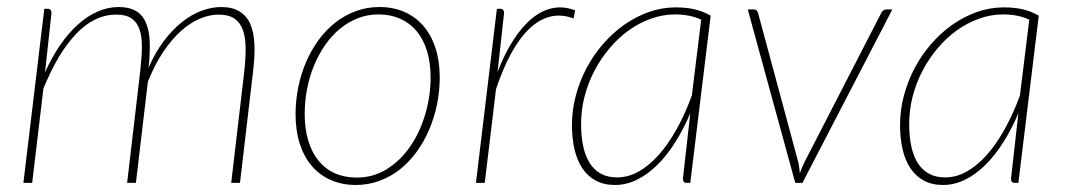

<svg xmlns="http://www.w3.org/2000/svg" viewBox="-20 -520 3033 546"><path d="M46.5 0 106 -495H116Q121.5 -495 124 -491.5Q126.5 -488 126.5 -483.5L108 -314Q127.5 -357.5 151.2 -392Q175 -426.5 201.8 -450.5Q228.5 -474.5 257.8 -487.2Q287 -500 317.5 -500Q348 -500 367 -488.5Q386 -477 395.2 -454.8Q404.5 -432.5 405.8 -400.5Q407 -368.5 402.5 -327.5Q421.5 -371 446 -403.5Q470.5 -436 497.8 -457.5Q525 -479 553.5 -489.5Q582 -500 609 -500Q641 -500 661.2 -487.5Q681.5 -475 691.8 -451.5Q702 -428 703.5 -393.8Q705 -359.5 699.5 -315.5L662.5 0H637.5L674.5 -315.5Q679 -354.5 678.5 -384.8Q678 -415 670.2 -435.8Q662.5 -456.5 646 -467.5Q629.5 -478.5 602 -478.5Q576 -478.5 548.5 -467Q521 -455.5 494.8 -432Q468.5 -408.5 444.2 -372.5Q420 -336.5 400.5 -287.5L366.5 0H341.5L378.5 -315.5Q383 -354.5 383.5 -384.8Q384 -415 377 -435.8Q370 -456.5 354.2 -467.5Q338.5 -478.5 311 -478.5Q249 -478.5 197 -424.2Q145 -370 103.5 -268.5L71.5 0Z M994.5 -15Q1041.5 -15 1080.2 -39.2Q1119 -63.5 1146.5 -103.5Q1174 -143.5 1189.2 -194.8Q1204.5 -246 1204.5 -300Q1204.5 -342 1194.2 -375.2Q1184 -408.5 1164.8 -431.5Q1145.5 -454.5 1118 -466.8Q1090.5 -479 1056.5 -479Q1025 -479 997.2 -468Q969.5 -457 946.2 -437.8Q923 -418.5 904.5 -391.8Q886 -365 873 -333.5Q860 -302 853.2 -266.8Q846.5 -231.5 846.5 -195Q846.5 -153 856.8 -119.5Q867 -86 886 -62.8Q905 -39.5 932.5 -27.2Q960 -15 994.5 -15ZM992 6Q952.5 6 920.8 -8Q889 -22 866.8 -48Q844.5 -74 832.5 -111.2Q820.5 -148.5 820.5 -195Q820.5 -234 828.2 -272Q836 -310 850.5 -343.8Q865 -377.5 886 -406.2Q907 -435 933.5 -455.8Q960 -476.5 991.5 -488.2Q1023 -500 1059 -500Q1098.5 -500 1130.2 -486Q1162 -472 1184.2 -446Q1206.5 -420 1218.5 -383Q1230.5 -346 1230.5 -300Q1230.5 -261 1222.8 -223.2Q1215 -185.5 1200.5 -151.5Q1186 -117.5 1165 -88.5Q1144 -59.5 1117.5 -38.5Q1091 -17.5 1059.2 -5.8Q1027.5 6 992 6Z M1333.5 0 1393 -495H1403Q1408.5 -495 1411 -491.5Q1413.5 -488 1413.5 -483.5L1395 -315.5Q1415.5 -368.5 1440.5 -407Q1465.5 -445.5 1493.5 -468.2Q1521.5 -491 1552.2 -497Q1583 -503 1615.5 -490.5L1611 -467.5Q1576.5 -480.5 1545 -472.8Q1513.5 -465 1485.8 -438.8Q1458 -412.5 1434 -368.8Q1410 -325 1390.5 -266.5L1358.5 0Z M1943 0H1932Q1926 0 1924 -3.8Q1922 -7.5 1922 -11.5L1943 -198Q1924 -153 1900.2 -115.5Q1876.5 -78 1849.2 -51Q1822 -24 1791.5 -9Q1761 6 1729 6Q1697 6 1674 -6.5Q1651 -19 1636 -41.5Q1621 -64 1613.8 -95.2Q1606.5 -126.5 1606.5 -164.5Q1606.5 -207 1617.5 -248.2Q1628.5 -289.5 1648.2 -326.8Q1668 -364 1695.5 -395.5Q1723 -427 1755.8 -450Q1788.5 -473 1825.5 -486Q1862.5 -499 1902 -499Q1930.5 -499 1954.2 -493.8Q1978 -488.5 2001 -475.5ZM1735 -15.5Q1766 -15.5 1795.8 -32Q1825.5 -48.5 1852.8 -79Q1880 -109.5 1904 -152.5Q1928 -195.5 1947.5 -248.5L1974 -464Q1957 -472 1938.5 -475.5Q1920 -479 1900 -479Q1865 -479 1831.5 -467Q1798 -455 1768.2 -433.8Q1738.5 -412.5 1713.8 -383.2Q1689 -354 1670.8 -319.5Q1652.5 -285 1642.5 -246.2Q1632.5 -207.5 1632.5 -167.5Q1632.5 -132 1638.5 -104Q1644.5 -76 1657 -56.2Q1669.5 -36.5 1688.8 -26Q1708 -15.5 1735 -15.5Z M2106.5 -493H2124.5Q2129.5 -493 2132 -490Q2134.5 -487 2135.5 -484L2250.5 -57.5Q2252 -50 2253 -42.5Q2254 -35 2254.5 -27Q2260 -43 2267 -57.5L2486.5 -484Q2488.5 -488 2492 -490.5Q2495.5 -493 2499.5 -493H2517.5L2262 0H2241.5Z M2876 0H2865Q2859 0 2857 -3.8Q2855 -7.5 2855 -11.5L2876 -198Q2857 -153 2833.2 -115.5Q2809.5 -78 2782.2 -51Q2755 -24 2724.5 -9Q2694 6 2662 6Q2630 6 2607 -6.5Q2584 -19 2569 -41.5Q2554 -64 2546.8 -95.2Q2539.5 -126.5 2539.5 -164.5Q2539.5 -207 2550.5 -248.2Q2561.5 -289.5 2581.2 -326.8Q2601 -364 2628.5 -395.5Q2656 -427 2688.8 -450Q2721.5 -473 2758.5 -486Q2795.5 -499 2835 -499Q2863.5 -499 2887.2 -493.8Q2911 -488.5 2934 -475.5ZM2668 -15.5Q2699 -15.5 2728.8 -32Q2758.5 -48.5 2785.8 -79Q2813 -109.5 2837 -152.5Q2861 -195.5 2880.5 -248.5L2907 -464Q2890 -472 2871.5 -475.5Q2853 -479 2833 -479Q2798 -479 2764.5 -467Q2731 -455 2701.2 -433.8Q2671.5 -412.5 2646.8 -383.2Q2622 -354 2603.8 -319.5Q2585.5 -285 2575.5 -246.2Q2565.5 -207.5 2565.5 -167.5Q2565.5 -132 2571.5 -104Q2577.5 -76 2590 -56.2Q2602.5 -36.5 2621.8 -26Q2641 -15.5 2668 -15.5Z"/></svg>

Font: Lato Thin
Style: Italic
Weight: 200
Italic angle: -7°
Designer: Lukasz Dziedzic
Foundry: tyPoland Lukasz Dziedzic
Version: Version 2.007; 2014-02-27